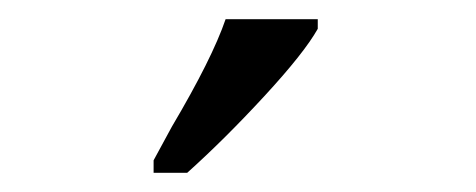

<svg xmlns="http://www.w3.org/2000/svg" viewBox="-20 -786 496 200"><path d="M140 -619 159 -654Q201 -725 215 -766H311V-756Q297 -731 255.5 -686Q214 -641 175 -606H140Z"/></svg>

Font: Noto Serif Cond
Style: Regular
Weight: 400
Width: 3
Designer: Monotype Design Team
Foundry: Monotype Imaging Inc.
Version: Version 1.001